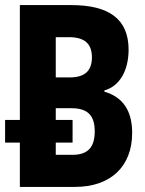

<svg xmlns="http://www.w3.org/2000/svg" viewBox="-20 -734 570 754"><path d="M58 0H275C413 0 499 -79 499 -212C499 -300 462 -353 390 -374V-379C449 -395 485 -456 485 -539C485 -660 407 -714 260 -714H58V-263H0V-174H58ZM254 -430H199V-588H251C311 -588 341 -563 341 -509C341 -455 312 -430 254 -430ZM265 -126H199V-174H265V-263H199V-309H261C326 -309 352 -279 352 -218C352 -158 327 -126 265 -126Z"/></svg>

Font: Noto Sans Mono Condensed ExtraBold
Style: Regular
Weight: 800
Width: 3
Designer: Monotype Design Team
Foundry: Monotype Imaging Inc.
Version: Version 2.014